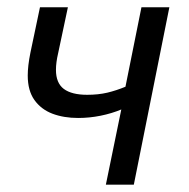

<svg xmlns="http://www.w3.org/2000/svg" viewBox="-20 -506 517 526"><path d="M270 0 312.3 -206.1Q286.3 -195.2 255.7 -189Q225.2 -182.8 194.1 -182.8Q154.7 -182.8 123.7 -194.5Q92.7 -206.3 74.3 -232Q56 -257.7 56 -299.1Q56 -325.4 63.3 -361.6L89.5 -486.1H166L139.1 -359.4Q136.2 -347.1 134.8 -336.1Q133.3 -325 133.3 -314.6Q133.3 -278.6 154.8 -262.4Q176.4 -246.3 218.9 -246.3Q249.2 -246.3 273.9 -252.1Q298.6 -258 323.7 -268.4L367.5 -486.1H444L346.6 0Z"/></svg>

Font: Source Sans Variable
Style: Italic
Weight: 200
Italic angle: -11°
Designer: Paul D. Hunt
Foundry: Adobe Systems Incorporated
Version: Version 3.006;hotconv 1.0.111;makeotfexe 2.5.65597